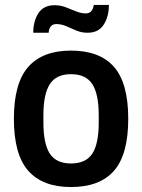

<svg xmlns="http://www.w3.org/2000/svg" viewBox="-20 -742 573 774"><path d="M114 -610Q114 -657 135 -689Q156 -721 200 -721Q223 -721 244.5 -713Q266 -705 286 -696.5Q306 -688 326 -688Q353 -688 358 -722H419Q419 -675 398 -642.5Q377 -610 333 -610Q309 -610 288.5 -618.5Q268 -627 248 -636Q228 -645 207 -645Q179 -645 176 -610ZM266 12Q152 12 94 -53.5Q36 -119 36 -263Q36 -407 94 -472.5Q152 -538 266 -538Q382 -538 439.5 -472.5Q497 -407 497 -263Q497 -119 439.5 -53.5Q382 12 266 12ZM266 -83Q326 -83 352 -122.5Q378 -162 378 -248V-278Q378 -363 352 -403Q326 -443 266 -443Q207 -443 181 -403Q155 -363 155 -278V-248Q155 -162 181 -122.5Q207 -83 266 -83Z"/></svg>

Font: Archivo SemiCondensed SemiBold
Style: Regular
Weight: 600
Width: 4
Designer: Hector Gatti
Foundry: Omnibus-Type
Version: Version 2.001; ttfautohint (v1.8.3)